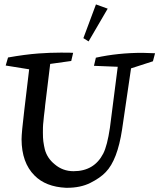

<svg xmlns="http://www.w3.org/2000/svg" viewBox="-20 -851 746 887"><path d="M477.5 -811 389.2 -659.7 365.2 -674.8 423.3 -830.6ZM114.7 -530.8 6.3 -548.3 17.1 -585.4Q93.3 -599.1 157.7 -604Q210.9 -607.9 261.2 -607.9Q309.1 -607.9 317.9 -606.9L309.1 -569.3L211.9 -555.7L188.5 -363.8Q188.5 -358.9 187.5 -352.1Q187 -350.1 185.8 -337.9Q184.6 -325.7 183.1 -315.9Q181.6 -305.7 180.7 -291L179.2 -276.4Q178.2 -267.1 178.2 -238.3Q178.2 -212.9 180.2 -197.8Q183.1 -177.2 187 -161.1Q197.8 -120.1 232.9 -91.8Q270 -60.1 319.8 -60.1Q415 -60.1 457 -141.6Q475.6 -178.2 487.8 -260.7L523.9 -542.5L414.1 -546.9L422.9 -584.5Q524.9 -606.9 637.7 -606.9Q651.4 -606.9 696.3 -605L686.5 -567.9L585.4 -535.2L543.9 -252.4Q522.5 -111.3 468.3 -55.7Q442.9 -28.8 397 -5.9Q352.1 16.6 289.1 16.6H285.2Q190.9 12.2 139.2 -40.5Q80.1 -99.6 79.6 -207.5Q79.6 -236.8 92.3 -342.8Z"/></svg>

Font: Neuton Cursive
Style: Regular
Weight: 500
Designer: Brian M Zick
Version: Version 1.43